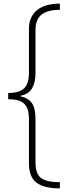

<svg xmlns="http://www.w3.org/2000/svg" viewBox="-20 -819 394 1055"><path d="M309 216Q221 216 180 184.5Q139 153 139 78V-164Q139 -225 112.5 -249.5Q86 -274 25 -274V-308Q86 -308 112.5 -333.5Q139 -359 139 -420V-659Q139 -727 183 -763Q227 -799 309 -799V-765Q241 -765 208 -738.5Q175 -712 175 -653V-417Q175 -366 156 -333.5Q137 -301 92 -293V-290Q137 -280 156 -251.5Q175 -223 175 -168V73Q175 135 204.5 158.5Q234 182 309 182Z"/></svg>

Font: Noto Sans Sinhala Condensed ExtraLight
Style: Regular
Weight: 200
Width: 3
Designer: Jelle Bosma - Monotype Design Team
Foundry: Monotype Imaging Inc.
Version: Version 2.006; ttfautohint (v1.8.4.7-5d5b)